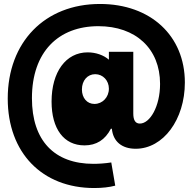

<svg xmlns="http://www.w3.org/2000/svg" viewBox="-20 -775 968 968"><path d="M544 -126C550 -62 594 -25 664 -25C803 -25 912 -172 912 -359C912 -595 739 -755 484 -755C206 -755 19 -563 19 -278C19 -5 192 173 455 173C495 173 531 169 561 161L541 44C509 49 477 51 451 51C254 51 141 -66 141 -280C141 -514 275 -643 476 -643C664 -643 787 -530 787 -352C787 -238 736 -152 685 -152C662 -152 652 -170 652 -203V-514H529V-474C503 -497 463 -511 422 -511C312 -511 240 -412 240 -263C240 -125 302 -42 406 -42C466 -42 510 -70 539 -126ZM393 -324C393 -369 421 -401 460 -401C499 -401 529 -369 529 -328C529 -285 497 -251 456 -251C419 -251 393 -281 393 -324Z"/></svg>

Font: Ranchers
Style: Regular
Weight: 400
Designer: Pablo Impallari, Brenda Gallo
Foundry: Pablo Impallari, Brenda Gallo
Version: Version 1.000